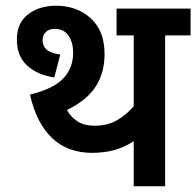

<svg xmlns="http://www.w3.org/2000/svg" viewBox="-20 -652 687 672"><path d="M558 -528V0H448V-158Q388 -117 303 -117Q216 -117 161.5 -169.5Q107 -222 85 -321Q167 -341 201.5 -377.5Q236 -414 236 -467Q236 -504 219.5 -527.5Q203 -551 172 -551Q152 -551 140.5 -540Q129 -529 129 -512Q129 -491 143 -478.5Q157 -466 191 -461L170 -381Q110 -390 74.5 -423Q39 -456 39 -514Q39 -572 78.5 -602Q118 -632 176 -632Q249 -632 297.5 -588Q346 -544 346 -463Q346 -397 314.5 -348.5Q283 -300 214 -267Q230 -240 253 -226Q276 -212 311 -212Q355 -212 387.5 -230Q420 -248 448 -280V-528H388V-622H647V-528Z"/></svg>

Font: Noto Sans SemiCondensed SemiBold
Style: Regular
Weight: 600
Width: 4
Designer: Monotype Design Team
Foundry: Monotype Imaging Inc.
Version: Version 2.013; ttfautohint (v1.8.4.7-5d5b)